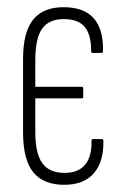

<svg xmlns="http://www.w3.org/2000/svg" viewBox="-20 -507 349 533"><path d="M158 6Q101 6 72.5 -28.5Q44 -63 44 -140V-342Q44 -418 72 -452.5Q100 -487 156 -487Q213 -487 240 -456.5Q267 -426 266 -367Q266 -363 265 -361.5Q264 -360 262 -360H236Q233 -360 233 -367Q233 -411 215 -432.5Q197 -454 157 -454Q116 -454 97 -427.5Q78 -401 78 -340V-266H208Q211 -266 211 -261V-239Q211 -234 208 -234H78V-140Q78 -81 97.5 -54Q117 -27 159 -27Q197 -27 216 -49.5Q235 -72 234 -115Q234 -121 238 -121H263Q267 -121 267 -115Q268 -58 240.5 -26Q213 6 158 6Z"/></svg>

Font: Sofia Sans Extra Condensed ExtraLight
Style: Regular
Weight: 250
Designer: Botio Nikoltchev, Ani Petrova
Foundry: lettersoup
Version: Version 4.101